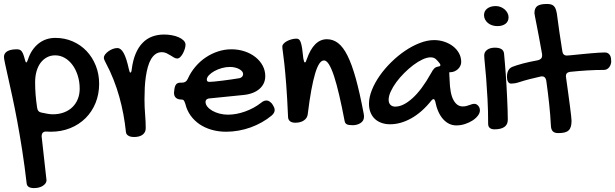

<svg xmlns="http://www.w3.org/2000/svg" viewBox="-27 -631 3133 978"><path d="M-6.8 -340.8Q-6.8 -359.9 10.3 -369.9Q27.3 -379.9 59.1 -379.9Q66.4 -379.9 72.3 -377.9Q78.1 -376 82.8 -370.4Q87.4 -364.7 91.3 -355Q95.2 -345.2 99.1 -330.1Q103 -313 106.9 -313Q110.4 -313 115.2 -327.1Q124 -355 138.4 -375.7Q152.8 -396.5 170.9 -410.4Q189 -424.3 210.2 -431.2Q231.4 -438 254.9 -438Q302.2 -438 343.3 -420.2Q384.3 -402.3 414.1 -370.8Q443.8 -339.4 460.9 -296.6Q478 -253.9 478 -204.1Q478 -151.4 459.7 -106.4Q441.4 -61.5 408.7 -29.1Q376 3.4 330.8 21.7Q285.6 40 231.9 40L207 39.1Q185.1 39.1 185.1 64L210 288.1Q209.5 296.4 204.3 303.5Q199.2 310.5 190.7 315.9Q182.1 321.3 170.7 324.2Q159.2 327.1 147 327.1Q111.8 327.1 108.9 304.2Q98.6 215.3 86.2 135.3Q73.7 55.2 60.8 -13.9Q47.9 -83 35.6 -139.6Q23.4 -196.3 13.9 -238.3Q4.4 -280.3 -1.2 -306.6Q-6.8 -333 -6.8 -340.8ZM151.9 -211.9Q151.9 -180.2 154.3 -149.2Q156.7 -118.2 162.1 -82Q165 -60.1 186 -57.1Q198.7 -54.2 214.6 -51.5Q230.5 -48.8 241.2 -48.8Q272.5 -48.8 297.9 -58.1Q323.2 -67.4 341.3 -84.7Q359.4 -102.1 369.1 -126Q378.9 -149.9 378.9 -179.2Q378.9 -214.8 369.1 -245.8Q359.4 -276.9 342.5 -299.8Q325.7 -322.8 303 -335.9Q280.3 -349.1 253.9 -349.1Q231 -349.1 212.2 -339.1Q193.4 -329.1 179.9 -311.3Q166.5 -293.5 159.2 -268.1Q151.9 -242.7 151.9 -211.9Z M797.4 -365.2Q779.3 -365.2 765.6 -355.7Q752 -346.2 742.2 -329.3Q732.4 -312.5 726.1 -289.8Q719.7 -267.1 715.8 -240.2Q711.9 -213.4 710.4 -184.1Q709 -154.8 709 -125Q709 -85.9 712.2 -48.1Q715.3 -10.3 715.3 22Q715.3 43 699.7 54.9Q684.1 66.9 655.3 66.9Q649.9 66.9 643.1 65.9Q636.2 64.9 630.1 62Q624 59.1 619.4 54Q614.7 48.8 614.3 40Q609.9 -2.9 601.6 -47.9Q593.3 -92.8 580.8 -137.5Q568.4 -182.1 551 -226.1Q533.7 -270 511.2 -312Q507.3 -319.3 504.6 -325.7Q502 -332 502 -337.9Q502 -345.2 508.5 -353.8Q515.1 -362.3 525.1 -369.6Q535.2 -377 547.1 -381.6Q559.1 -386.2 570.3 -386.2Q588.9 -386.2 603 -360.6Q617.2 -335 629.4 -278.8Q631.8 -269 633.3 -265.1Q634.8 -261.2 637.2 -261.2Q642.6 -261.2 644 -277.8Q649.9 -324.2 664.1 -357.7Q678.2 -391.1 699.5 -412.8Q720.7 -434.6 748.3 -444.8Q775.9 -455.1 809.1 -455.1Q828.1 -455.1 847.7 -451.7Q867.2 -448.2 882.8 -441.4Q898.4 -434.6 908.2 -424.8Q918 -415 918 -402.8Q918 -394 914.3 -382.1Q910.6 -370.1 904.8 -359.1Q898.9 -348.1 891.4 -340.6Q883.8 -333 876 -333Q867.2 -333 858.9 -338.1Q850.6 -343.3 841.1 -349.1Q831.5 -355 821 -360.1Q810.5 -365.2 797.4 -365.2Z M1302.2 -106.9Q1316.4 -119.1 1330.1 -119.1Q1337.9 -119.1 1344.2 -115.2Q1350.6 -111.3 1358.4 -103Q1365.7 -91.8 1368.9 -84.7Q1372.1 -77.6 1372.1 -70.8Q1372.1 -56.2 1357.4 -43Q1334 -23.4 1306.6 -8.1Q1279.3 7.3 1249.5 18.1Q1219.7 28.8 1188 34.4Q1156.2 40 1125 40Q1085.4 40 1050.8 30Q1016.1 20 989 1.5Q961.9 -17.1 943.4 -43.2Q924.8 -69.3 917 -102.1Q912.6 -115.7 908.9 -119.9Q905.3 -124 897 -124Q878.9 -124 869.1 -132.8Q859.4 -141.6 859.4 -158.2Q859.4 -165 860.4 -167L861.3 -176.8Q863.8 -194.3 870.8 -202.1Q877.9 -210 893.1 -210H900.4Q920.9 -210 929.2 -229Q944.3 -262.7 967.8 -290.5Q991.2 -318.4 1020.5 -338.1Q1049.8 -357.9 1083.3 -368.9Q1116.7 -379.9 1151.4 -379.9Q1187.5 -379.9 1219 -369.4Q1250.5 -358.9 1273.9 -340.3Q1297.4 -321.8 1310.8 -296.9Q1324.2 -272 1324.2 -243.2Q1324.2 -223.1 1316.4 -206.5Q1308.6 -189.9 1293.9 -177.5Q1279.3 -165 1258.5 -157.2Q1237.8 -149.4 1211.4 -147L1042 -129.9Q1032.2 -129.9 1026.1 -125Q1020 -120.1 1020 -111.8Q1020 -99.1 1029.5 -87.4Q1039.1 -75.7 1054.9 -66.7Q1070.8 -57.6 1091.6 -52.2Q1112.3 -46.9 1134.3 -46.9Q1155.3 -46.9 1177.5 -51Q1199.7 -55.2 1221.4 -63Q1243.2 -70.8 1263.7 -81.8Q1284.2 -92.8 1302.2 -106.9ZM1193.4 -232.9Q1200.7 -234.4 1206.1 -240Q1211.4 -245.6 1211.4 -253.9Q1211.4 -261.2 1206.1 -267.6Q1200.7 -273.9 1191.4 -279.1Q1182.1 -284.2 1169.9 -287.1Q1157.7 -290 1144 -290Q1124 -290 1103 -284.2Q1082 -278.3 1064.9 -268.8Q1047.9 -259.3 1037.1 -247.8Q1026.4 -236.3 1026.4 -225.1Q1026.4 -213.9 1040 -213.9Q1048.3 -213.9 1066.9 -215.8Q1085.4 -217.8 1107.9 -220.5Q1130.4 -223.1 1153.3 -226.6Q1176.3 -230 1193.4 -232.9Z M1411.1 -394Q1411.1 -401.4 1417.5 -408.4Q1423.8 -415.5 1434.1 -421.1Q1444.3 -426.8 1457.3 -430.4Q1470.2 -434.1 1483.4 -434.1Q1490.7 -434.1 1495.8 -430.2Q1501 -426.3 1504.9 -415.3Q1508.8 -404.3 1512 -384.5Q1515.1 -364.7 1518.1 -333Q1520 -323.2 1521.7 -318.1Q1523.4 -313 1526.4 -313Q1530.8 -313 1535.2 -328.1Q1570.8 -431.2 1638.2 -431.2Q1669.4 -431.2 1695.1 -411.6Q1720.7 -392.1 1742.9 -347.9Q1765.1 -303.7 1785.2 -231.7Q1805.2 -159.7 1825.2 -54.2Q1826.2 -48.8 1826.7 -44.4Q1827.1 -40 1827.1 -36.1Q1827.1 -24.9 1822 -16.8Q1816.9 -8.8 1808.6 -3.7Q1800.3 1.5 1790 4.2Q1779.8 6.8 1769.5 6.8Q1749 6.8 1740 2.4Q1731 -2 1728.5 -14.2Q1714.4 -88.4 1700.9 -146Q1687.5 -203.6 1674.6 -242.9Q1661.6 -282.2 1648.9 -302.7Q1636.2 -323.2 1623.5 -323.2Q1610.8 -323.2 1599.9 -307.4Q1588.9 -291.5 1578.6 -257.8Q1568.4 -224.1 1558.8 -172.4Q1549.3 -120.6 1540.5 -48.8Q1538.1 -29.3 1521 -17.6Q1503.9 -5.9 1477.5 -5.9Q1460 -5.9 1450.7 -13.2Q1441.4 -20.5 1440.4 -33.2Q1436 -134.8 1430.9 -200.4Q1425.8 -266.1 1421.4 -305.9Q1417 -345.7 1414.1 -365.2Q1411.1 -384.8 1411.1 -394Z M2184.6 -426.8Q2211.4 -426.8 2236.3 -418.5Q2261.2 -410.2 2280.3 -395.5Q2299.3 -380.9 2310.8 -360.4Q2322.3 -339.8 2322.3 -314.9Q2322.3 -304.7 2317.6 -295.2Q2313 -285.6 2305.2 -278.6Q2297.4 -271.5 2287.4 -267.3Q2277.3 -263.2 2266.6 -263.2Q2265.6 -263.2 2264.9 -262.9Q2264.2 -262.7 2263.2 -262.7Q2262.2 -262.2 2261.2 -262.2L2263.2 -223.1Q2265.1 -153.3 2283 -121.1Q2300.8 -88.9 2329.6 -88.9Q2339.8 -88.9 2347.9 -90.8Q2356 -92.8 2363 -95.5Q2370.1 -98.1 2376.5 -100.1Q2382.8 -102.1 2389.2 -102.1Q2400.4 -102.1 2408.9 -92.3Q2417.5 -82.5 2417.5 -68.8Q2417.5 -55.2 2407 -41.5Q2396.5 -27.8 2379.4 -16.8Q2362.3 -5.9 2340.8 1Q2319.3 7.8 2297.4 7.8Q2259.3 7.8 2230.5 -23.7Q2201.7 -55.2 2189.5 -116.2Q2186.5 -126 2181.6 -126Q2175.8 -126 2171.4 -120.1Q2123 -59.1 2068.4 -28.6Q2013.7 2 1960.4 2Q1935.5 2 1915.5 -5.4Q1895.5 -12.7 1881.6 -26.1Q1867.7 -39.6 1860.1 -58.8Q1852.5 -78.1 1852.5 -102.1Q1852.5 -135.7 1867.4 -172.9Q1882.3 -210 1907.7 -246.1Q1933.1 -282.2 1966.6 -314.9Q2000 -347.7 2036.9 -372.6Q2073.7 -397.5 2111.8 -412.1Q2149.9 -426.8 2184.6 -426.8ZM2168.5 -257.8Q2177.2 -274.4 2184.6 -282Q2191.9 -289.6 2205.6 -292Q2216.3 -293.5 2216.3 -298.8Q2216.3 -302.7 2213.4 -307.1Q2204.1 -319.8 2193.8 -329.3Q2183.6 -338.9 2166.5 -338.9Q2147.9 -338.9 2125 -328.1Q2102.1 -317.4 2078.4 -299.6Q2054.7 -281.7 2032 -259Q2009.3 -236.3 1991.7 -212.4Q1974.1 -188.5 1963.4 -165Q1952.6 -141.6 1952.6 -123Q1952.6 -106.4 1961.7 -97.2Q1970.7 -87.9 1986.3 -87.9Q2026.4 -87.9 2073.7 -130.4Q2121.1 -172.9 2168.5 -257.8Z M2506.3 -498Q2492.2 -498 2479.7 -502.2Q2467.3 -506.3 2458.3 -513.9Q2449.2 -521.5 2443.8 -531.7Q2438.5 -542 2438.5 -554.2Q2438.5 -574.7 2454.8 -587.4Q2471.2 -600.1 2498.5 -600.1Q2511.2 -600.1 2522.9 -595.5Q2534.7 -590.8 2543.7 -583Q2552.7 -575.2 2558.1 -564.7Q2563.5 -554.2 2563.5 -543Q2563.5 -522 2548.1 -510Q2532.7 -498 2506.3 -498ZM2439.5 -349.1Q2439.5 -366.2 2454.3 -377.2Q2469.2 -388.2 2493.7 -388.2Q2537.6 -388.2 2540.5 -357.9Q2542.5 -336.9 2544.7 -310.5Q2546.9 -284.2 2549.1 -254.6Q2551.3 -225.1 2553 -193.6Q2554.7 -162.1 2556.2 -131.6Q2557.6 -101.1 2558.6 -72.8Q2559.6 -44.4 2559.6 -21Q2559.6 3.4 2542.2 15.6Q2524.9 27.8 2491.7 27.8Q2476.6 27.8 2468 20.8Q2459.5 13.7 2459.5 0Q2459.5 -67.4 2456.3 -126.2Q2453.1 -185.1 2449.5 -231Q2445.8 -276.9 2442.6 -307.4Q2439.5 -337.9 2439.5 -349.1Z M2695.3 -564Q2695.3 -589.8 2710 -600.3Q2724.6 -610.8 2758.3 -610.8Q2770.5 -610.8 2779.1 -608.6Q2787.6 -606.4 2793.7 -600.6Q2799.8 -594.7 2803.5 -585.2Q2807.1 -575.7 2809.6 -561Q2815.4 -515.6 2822.5 -467.3Q2829.6 -418.9 2837.4 -370.1Q2840.3 -348.1 2860.4 -348.1Q2865.7 -348.1 2878.2 -349.4Q2890.6 -350.6 2907.7 -352.3Q2924.8 -354 2944.6 -356Q2964.4 -357.9 2984.1 -359.6Q3003.9 -361.3 3021.7 -362.5Q3039.6 -363.8 3053.2 -363.8Q3064 -363.8 3070.3 -359.6Q3076.7 -355.5 3080.3 -348.9Q3084 -342.3 3085.2 -334.2Q3086.4 -326.2 3086.4 -317.9Q3086.4 -310.5 3083.7 -302.7Q3081.1 -294.9 3076.4 -288.8Q3071.8 -282.7 3064.9 -278.8Q3058.1 -274.9 3049.3 -274.9Q3006.8 -274.9 2963.6 -272.2Q2920.4 -269.5 2877.4 -265.1Q2855.5 -262.2 2855.5 -243.2Q2855.5 -241.7 2856 -239.5Q2856.4 -237.3 2856.4 -235.8Q2862.3 -193.4 2867.4 -156.2Q2872.6 -119.1 2876.2 -90.1Q2879.9 -61 2882.1 -41.7Q2884.3 -22.5 2884.3 -16.1Q2884.3 1.5 2880.9 13.4Q2877.4 25.4 2869.6 33Q2861.8 40.5 2848.9 43.7Q2835.9 46.9 2816.4 46.9Q2797.9 46.9 2789.1 38.1Q2780.3 29.3 2779.3 11.2Q2776.4 -46.4 2770 -104.7Q2763.7 -163.1 2755.4 -221.2Q2751 -242.2 2733.4 -242.2Q2731.9 -242.2 2730 -241.7Q2728 -241.2 2726.6 -241.2Q2696.3 -234.4 2669.4 -227.5Q2642.6 -220.7 2619.1 -212.9Q2606 -208.5 2595.7 -206.8Q2585.4 -205.1 2577.1 -205.1Q2565.9 -205.1 2560.5 -215.1Q2555.2 -225.1 2555.2 -240.2Q2555.2 -245.6 2556.2 -252.7Q2557.1 -259.8 2559.8 -266.8Q2562.5 -273.9 2567.6 -280Q2572.8 -286.1 2581.5 -290Q2602.1 -298.3 2636.2 -307.4Q2670.4 -316.4 2713.4 -324.2Q2723.1 -326.7 2728.8 -332.3Q2734.4 -337.9 2734.4 -349.1Q2734.4 -351.6 2734.4 -354.2Q2734.4 -356.9 2733.4 -359.9Q2725.6 -404.8 2718.5 -441.7Q2711.4 -478.5 2706.3 -504.9Q2701.2 -531.2 2698.2 -546.4Q2695.3 -561.5 2695.3 -564Z"/></svg>

Font: Gochi Hand
Style: Regular
Weight: 400
Designer: Juan Pablo del Peral
Foundry: Juan Pablo del Peral
Version: Version 1.001